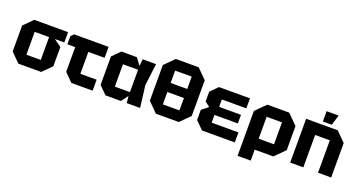

<svg xmlns="http://www.w3.org/2000/svg" viewBox="-48 -1448 4299 2307"><g transform="rotate(20 2102.0 -295.0)"><path d="M42 -114V-446L156 -560H588V-428H468L562 -360V-114L448 0H156ZM210 -134H394V-426H210Z M730 -104V-420H630V-524L666 -560H1106V-420H898V-140H1106V0H834Z M1270 0 1172 -98V-462L1270 -560H1468L1533 -472L1542 -560H1713L1678 -280L1713 0H1542L1533 -88L1468 0ZM1340 -137H1533V-423H1340Z M1793 -122V-578L1915 -700H2207L2329 -578V-122L2207 0H1915ZM1955 -566V-408H2167V-566ZM1955 -134H2167V-292H1955Z M2504 0 2406 -98V-228L2489 -294L2426 -343V-468L2518 -560H2914V-432H2601V-337H2880V-227H2581V-128H2924V0Z M3010 140V-434L3136 -560H3416L3542 -434V-126L3416 0H3178V140ZM3374 -420H3178V-140H3374Z M3632 0V-560H4036L4156 -440V0H3988V-414H3800V0ZM3832 -598V-730H3986L3946 -598Z"/></g></svg>

Font: Tektur
Style: Bold
Weight: 700
Designer: Adam Jagosz
Foundry: Adam Jagosz
Version: Version 1.005;gftools[0.9.30]